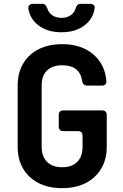

<svg xmlns="http://www.w3.org/2000/svg" viewBox="-20 -970 640 1000"><path d="M304 10Q233 10 181 -16.5Q129 -43 100.5 -91.5Q72 -140 72 -206V-524Q72 -590 100.5 -638.5Q129 -687 181 -713.5Q233 -740 304 -740Q402 -740 464 -688.5Q526 -637 534 -550Q536 -524 510 -524H435Q412 -524 408 -548Q396 -630 304 -630Q253 -630 225 -603Q197 -576 197 -525V-206Q197 -155 225 -127Q253 -99 304 -99Q355 -99 382.5 -127Q410 -155 410 -206V-262Q410 -287 386 -287H311Q286 -287 286 -312V-371Q286 -395 311 -395H511Q536 -395 536 -371V-206Q536 -140 507 -91.5Q478 -43 426 -16.5Q374 10 304 10ZM300 -802Q230 -802 183.5 -835.5Q137 -869 128 -924Q126 -937 133 -943.5Q140 -950 152 -950H200Q211 -950 216.5 -944Q222 -938 226 -927Q233 -904 252.5 -890.5Q272 -877 300 -877Q328 -877 348 -890.5Q368 -904 374 -927Q378 -938 383.5 -944Q389 -950 400 -950H449Q461 -950 468 -944Q475 -938 473 -928Q465 -871 418.5 -836.5Q372 -802 300 -802Z"/></svg>

Font: Pitagon Sans Mono
Style: Bold
Weight: 700
Monospace: yes
Designer: Travis Tran
Foundry: Pitagon
Version: Version 1.001; ttfautohint (v1.8.4.7-5d5b);gftools[0.9.26]